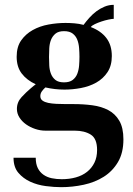

<svg xmlns="http://www.w3.org/2000/svg" viewBox="-20 -530 551 795"><path d="M245 -189Q268 -189 281 -199Q294 -209 300 -224.5Q306 -240 307.5 -258.5Q309 -277 309 -295Q309 -312 307.5 -331Q306 -350 300 -365.5Q294 -381 281 -391Q268 -401 245 -401Q222 -401 209.5 -390.5Q197 -380 191 -364.5Q185 -349 184 -330Q183 -311 183 -294Q183 -277 184 -258.5Q185 -240 191 -224.5Q197 -209 209.5 -199Q222 -189 245 -189ZM128 123Q128 149 136.5 166Q145 183 160 193.5Q175 204 194.5 208Q214 212 236 212Q267 212 294 204.5Q321 197 340.5 181.5Q360 166 371 143.5Q382 121 382 91Q382 44 356 27.5Q330 11 289 11H168Q147 11 126 4Q105 -3 88 -15Q71 -27 60.5 -43.5Q50 -60 50 -79Q50 -107 69.5 -128Q89 -149 107 -164Q115 -171 119.5 -174.5Q124 -178 128 -181Q91 -198 70 -225.5Q49 -253 49 -295Q49 -336 67.5 -362.5Q86 -389 115.5 -405.5Q145 -422 181 -428.5Q217 -435 251 -435Q268 -435 287.5 -433.5Q307 -432 326 -427Q337 -442 350.5 -457Q364 -472 379.5 -483.5Q395 -495 413 -502.5Q431 -510 451 -510V-452Q444 -452 429.5 -449Q415 -446 400 -441Q385 -436 372.5 -430Q360 -424 356 -418Q398 -402 420.5 -372.5Q443 -343 443 -298Q443 -258 425 -231Q407 -204 378.5 -188Q350 -172 315 -165.5Q280 -159 247 -159Q207 -159 168 -168Q160 -161 153.5 -152Q147 -143 147 -132Q147 -120 156 -113.5Q165 -107 179.5 -104Q194 -101 213 -100Q232 -99 253 -99H285Q326 -99 363 -94Q400 -89 428.5 -74Q457 -59 474 -30Q491 -1 491 47Q491 103 468.5 141Q446 179 409.5 202Q373 225 326.5 235Q280 245 233 245Q204 245 169.5 240.5Q135 236 105.5 222.5Q76 209 56 185.5Q36 162 36 123Z"/></svg>

Font: Gamine
Style: Bold
Weight: 700
Designer: Tapiwanashe Sebastian Garikayi
Version: Version 1.000